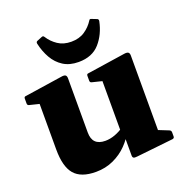

<svg xmlns="http://www.w3.org/2000/svg" viewBox="-134 -861 956 997"><g transform="rotate(-20 344.0 -363.0)"><path d="M605 -162V-50L586 -87L661 -57Q670 -53 670 -43V-20Q670 -11 660 -9L457 13Q442 15 436.5 11.5Q431 8 431 -2V-123L421 -139V-162ZM229 15Q147 15 110.5 -27.5Q74 -70 74 -166V-310H258V-192Q258 -120 330 -120Q382 -120 438 -159L454 -131Q436 -93 403.5 -59.5Q371 -26 326.5 -5.5Q282 15 229 15ZM421 -162V-310H605V-162ZM74 -310V-462L94 -412L21 -430Q11 -432 11 -442V-469Q11 -480 21 -480L227 -511Q244 -514 251 -509.5Q258 -505 258 -491V-310ZM421 -310V-462L440 -412L367 -430Q357 -432 357 -442V-469Q357 -480 367 -480L573 -511Q590 -514 597.5 -509.5Q605 -505 605 -491V-310ZM340 -552Q290 -552 255.5 -574Q221 -596 200 -633Q179 -670 169 -715Q167 -726 176 -729L203 -740Q212 -744 217 -735Q236 -705 266.5 -684.5Q297 -664 340 -664Q384 -664 414.5 -684.5Q445 -705 464 -735Q468 -744 477 -740L505 -729Q514 -726 512 -715Q498 -646 456.5 -599Q415 -552 340 -552Z"/></g></svg>

Font: Hahmlet ExtraBold
Style: Regular
Weight: 800
Designer: Minjoo Ham & Mark Frömberg
Foundry: hypertype
Version: Version 1.002